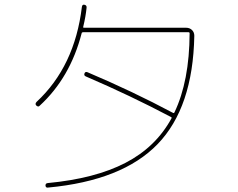

<svg xmlns="http://www.w3.org/2000/svg" viewBox="-20 -801 1040 839"><path d="M153.3 -338.9Q147.5 -332 138.7 -339.8Q131.8 -346.7 139.6 -355.5Q306.6 -510.7 337.9 -771.5Q339.8 -782.2 348.6 -780.3Q359.4 -778.3 358.4 -767.6Q354.5 -728.5 343.8 -684.6Q341.8 -679.7 347.7 -679.7H793.9Q808.6 -679.7 818.8 -669.9Q829.1 -660.2 829.1 -644.5Q823.2 -331.1 668.9 -171.4Q514.6 -11.7 190.4 18.6Q179.7 20.5 178.7 9.8Q178.7 0 188.5 -1Q395.5 -20.5 528.3 -89.4Q661.1 -158.2 729.5 -284.2Q731.4 -288.1 726.6 -290Q548.8 -383.8 355.5 -466.8Q345.7 -470.7 349.1 -480Q352.5 -489.3 362.3 -485.4Q560.5 -401.4 736.3 -307.6Q740.2 -305.7 742.2 -309.6Q807.6 -446.3 808.6 -655.3Q808.6 -660.2 803.7 -660.2H342.8Q337.9 -660.2 336.9 -656.2Q287.1 -461.9 153.3 -338.9Z"/></svg>

Font: Rounded Mgen+ 1m thin
Style: Regular
Weight: 100
Designer: [Source Han Sans]
Ryoko NISHIZUKA  (kana & ideographs); Paul D. Hunt (Latin, Greek & Cyrillic); Wenlong ZHANG  (bopomofo
Version: Version 1.059.20150602